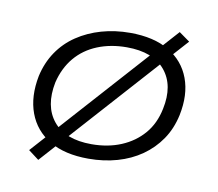

<svg xmlns="http://www.w3.org/2000/svg" viewBox="-68 -613 840 739"><g transform="rotate(10 352.0 -243.5)"><path d="M315 8Q222 8 162.5 -27.5Q103 -63 79.5 -126.5Q56 -190 72 -272Q84 -326 112.5 -368Q141 -410 183.5 -438.5Q226 -467 278.5 -482Q331 -497 390 -497Q483 -497 542.5 -461.5Q602 -426 625.5 -363Q649 -300 632 -218Q620 -163 591.5 -121.5Q563 -80 521.5 -51Q480 -22 427.5 -7Q375 8 315 8ZM317 -49Q381 -49 432.5 -70.5Q484 -92 518.5 -132Q553 -172 565 -231Q585 -325 537.5 -382.5Q490 -440 387 -440Q324 -440 272.5 -419Q221 -398 187 -357.5Q153 -317 139 -259Q120 -164 167 -106.5Q214 -49 317 -49ZM126 46 85 15 577 -533 619 -503Z"/></g></svg>

Font: Nunito Sans 10pt Expanded Light
Style: Italic
Weight: 300
Width: 7
Italic angle: -9°
Designer: Vernon Adams
Foundry: Vernon Adams
Version: Version 3.101;gftools[0.9.27]